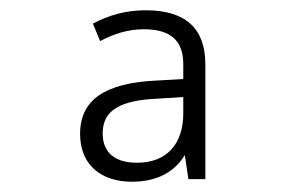

<svg xmlns="http://www.w3.org/2000/svg" viewBox="-20 -743 570 374"><path d="M237 -389C286 -389 320 -408 340 -441L347 -394H380V-618C380 -687 342 -723 264 -723C224 -723 191 -713 161 -697L175 -663C202 -677 229 -686 260 -686C310 -686 337 -666 337 -618V-589L283 -586C185 -581 136 -549 136 -482C136 -421 178 -389 237 -389ZM247 -426C206 -426 180 -444 180 -483C180 -529 215 -548 290 -551L337 -554V-522C337 -464 306 -426 247 -426Z"/></svg>

Font: Noto Sans Mono Condensed Light
Style: Regular
Weight: 300
Width: 3
Designer: Monotype Design Team
Foundry: Monotype Imaging Inc.
Version: Version 2.014